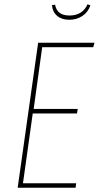

<svg xmlns="http://www.w3.org/2000/svg" viewBox="-20 -882 464 902"><path d="M224.1 -857.9 238.8 -859.9Q247.6 -809.1 306.2 -809.1Q367.7 -809.1 391.1 -861.8L404.8 -856.9Q393.6 -824.7 366.9 -806.9Q340.3 -789.1 305.2 -789.1Q270 -789.1 248.3 -807.6Q226.6 -826.2 224.1 -857.9ZM423.8 -681.2 418 -660.2H178.2L138.2 -370.1H345.2L341.8 -349.1H133.8L87.9 -21H337.9L335 0H63L159.2 -681.2Z"/></svg>

Font: Fira Sans Compressed Thin
Style: Italic
Weight: 100
Width: 3
Italic angle: -8°
Designer: Carrois Corporate & Edenspiekermann AG
Foundry: Carrois Corporate GbR & Edenspiekermann AG
Version: Version 4.203;PS 004.203;hotconv 1.0.88;makeotf.lib2.5.64775